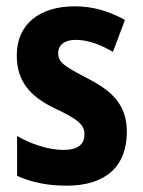

<svg xmlns="http://www.w3.org/2000/svg" viewBox="-20 -577 452 607"><path d="M381 -160C381 -247 333 -290 257 -329C181 -369 164 -380 164 -409C164 -435 184 -451 220 -451C258 -451 300 -435 337 -413L375 -514C324 -542 274 -557 216 -557C104 -557 33 -500 33 -402C33 -319 76 -272 152 -235C231 -198 247 -181 247 -152C247 -120 225 -103 181 -103C133 -103 77 -122 34 -147V-21C81 0 131 10 191 10C314 10 381 -51 381 -160Z"/></svg>

Font: Noto Sans Thai Looped Condensed
Style: Bold
Weight: 700
Width: 3
Designer: Sasikarn Vongin, Ben Mitchell
Foundry: The Fontpad Ltd
Version: Version 1.001